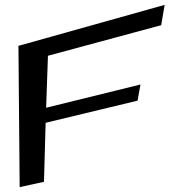

<svg xmlns="http://www.w3.org/2000/svg" viewBox="-85 -763 814 848"><g transform="rotate(-5 322.0 -339.0)"><path d="M653 -624 676 -712 17 -588 -32 34 77 20 107 -239 520 -301 539 -371 115 -305 143 -533Z"/></g></svg>

Font: Gamestation Warped
Style: Italic
Weight: 400
Designer: Jonas Hecksher
Foundry: Jonas Hecksher, Playtypeª, e-types AS
Version: Version 1.003